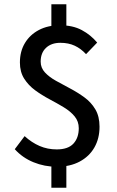

<svg xmlns="http://www.w3.org/2000/svg" viewBox="-20 -767 545 897"><path d="M245 12Q188 12 136.5 -9Q85 -30 49 -70L95 -131Q128 -101 165 -85Q202 -69 245 -69Q298 -69 323 -96Q348 -123 348 -168Q348 -200 328.5 -223.5Q309 -247 277.5 -266Q246 -285 211 -303.5Q176 -322 144.5 -345Q113 -368 93 -399.5Q73 -431 73 -475Q73 -527 96.5 -566Q120 -605 162 -627Q204 -649 260 -649Q320 -649 362 -626.5Q404 -604 434 -568L382 -514Q358 -540 329 -553.5Q300 -567 262 -567Q220 -567 195 -543.5Q170 -520 170 -479Q170 -450 190 -428.5Q210 -407 241.5 -389.5Q273 -372 308 -353.5Q343 -335 374.5 -312Q406 -289 425.5 -256Q445 -223 445 -175Q445 -120 421 -78Q397 -36 352 -12Q307 12 245 12ZM220 110V-25H290V110ZM220 -614V-747H290V-614Z"/></svg>

Font: Mada Medium
Style: Regular
Weight: 500
Designer: Khaled Hosny
Version: Version 1.5